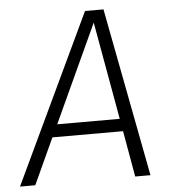

<svg xmlns="http://www.w3.org/2000/svg" viewBox="-71 -731 684 777"><g transform="rotate(-5 270.5 -342.5)"><path d="M414 -187H127L41 0H-21L303 -685H378L509 0H447ZM405 -238 334 -635 151 -238Z"/></g></svg>

Font: FiraGO Light
Style: Italic
Weight: 300
Italic angle: -8°
Designer: bBox Type GmbH
Foundry: bBox Type GmbH
Version: Version 1.001